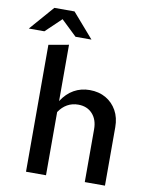

<svg xmlns="http://www.w3.org/2000/svg" viewBox="-152 -996 832 1068"><g transform="rotate(10 264.5 -462.5)"><path d="M70 0V-717L183 -737V-419Q212 -464 252 -486.5Q292 -509 341 -509Q393 -509 432 -486.5Q471 -464 493.5 -424Q516 -384 516 -330V0H402V-298Q402 -353 372 -385.5Q342 -418 292 -418Q258 -418 230.5 -402.5Q203 -387 183 -357V0ZM211 -787 123 -871 35 -787H-53L67 -925H181L301 -787Z"/></g></svg>

Font: Red Hat Text Medium
Style: Regular
Weight: 500
Designer: Pentagram, MCKL
Foundry: Pentagram, MCKL
Version: Version 1.023